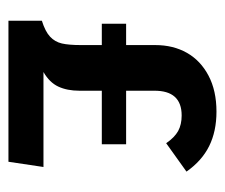

<svg xmlns="http://www.w3.org/2000/svg" viewBox="-60 -486 545 466"><g transform="rotate(90 213.0 -252.5)"><path d="M396 -432.1 327.1 -382.8Q313 -403.3 297.4 -411.9Q281.7 -420.4 259.8 -420.4Q199.2 -420.4 199.7 -353.5V-285.6H329.6V-226.6H199.7V-172.4Q199.7 -142.6 189.7 -121.1Q179.7 -99.6 154.3 -85H384.8L372.1 0H29.8V-81.1Q56.2 -89.4 68.6 -101.1Q81.1 -112.8 85 -129.6Q88.9 -146.5 88.9 -176.3V-226.6H37.1V-285.6H88.9V-356.4Q88.9 -399.9 107.7 -433.1Q126.5 -466.3 163.1 -485.6Q199.7 -504.9 250.5 -504.9Q298.3 -504.9 334.2 -487.1Q370.1 -469.2 396 -432.1Z"/></g></svg>

Font: Amiri Typewriter
Style: Bold
Weight: 700
Monospace: yes
Designer: Khaled Hosny
Version: Version 1.1